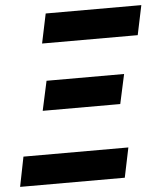

<svg xmlns="http://www.w3.org/2000/svg" viewBox="-73 -759 675 804"><g transform="rotate(-5 265.0 -357.0)"><path d="M525 -590 551 -714H149L123 -590ZM427 -309 454 -433H128L101 -309ZM419 0 445 -125H4L-21 0Z"/></g></svg>

Font: BC Sans
Style: Bold Italic
Weight: 700
Italic angle: -12°
Designer: Monotype Design Team
Province of B.C.
Foundry: Monotype Imaging Inc.
Version: Version 2.000;GOOG;noto-source:20170915:90ef993387c0